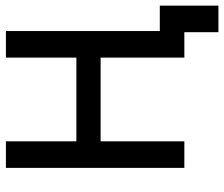

<svg xmlns="http://www.w3.org/2000/svg" viewBox="-76 -582 776 665"><g transform="rotate(-90 312.5 -250.0)"><path d="M533 118V0H501V-85H625V118ZM445 0V-618H537V0ZM63 0V-618H155V0ZM92 -290V-374H508V-290Z"/></g></svg>

Font: Victor Mono SemiBold
Style: Regular
Weight: 600
Monospace: yes
Designer: Rune Bjørnerås
Version: Version 1.561;gftools[0.9.30]